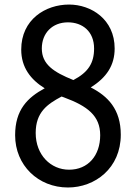

<svg xmlns="http://www.w3.org/2000/svg" viewBox="-20 -811 597 843"><path d="M46.4 -217.3C46.4 -85 147.9 12.2 278.3 12.2C397 12.2 510.3 -72.3 510.3 -219.7C510.3 -330.6 454.1 -388.7 378.4 -427.2C448.2 -470.7 483.4 -524.4 483.4 -598.1C483.4 -726.6 379.9 -791 283.2 -791C179.7 -791 73.2 -725.6 73.2 -593.3C73.2 -515.1 114.3 -461.9 176.3 -423.3C101.1 -382.8 46.4 -329.1 46.4 -217.3ZM261.2 -383.3C364.3 -345.2 419.9 -302.7 419.9 -217.3C419.9 -128.4 367.2 -65.9 283.2 -65.9C202.6 -65.9 136.7 -130.9 136.7 -227.1C136.7 -317.9 187 -353.5 250.5 -387.2ZM163.6 -598.1C163.6 -665.5 209.5 -712.9 278.3 -712.9C341.8 -712.9 393.1 -673.3 393.1 -598.1C393.1 -533.7 367.2 -493.7 302.2 -459.5C214.8 -494.6 163.6 -528.8 163.6 -598.1Z"/></svg>

Font: Andika
Style: Regular
Weight: 400
Designer: Victor Gaultney, Annie Olsen, Julie Remington, Don Collingsworth, Eric Hays
Foundry: SIL International
Version: Version 1.000